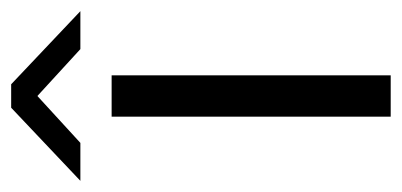

<svg xmlns="http://www.w3.org/2000/svg" viewBox="-276 -512 720 344"><g transform="rotate(-90 84.0 -340.0)"><path d="M47 -500V0H121V-500ZM-68 -556H0L84 -633L168 -556H236L105 -680H63Z"/></g></svg>

Font: LT Wave Light
Style: Regular
Weight: 300
Designer: Daniel Lyons
Version: Version 2.5 (Glyphs App)